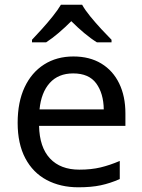

<svg xmlns="http://www.w3.org/2000/svg" viewBox="-20 -786 604 816"><path d="M292 -546Q361 -546 410.5 -516Q460 -486 486.5 -431.5Q513 -377 513 -304V-251H146Q148 -160 192.5 -112.5Q237 -65 317 -65Q368 -65 407.5 -74.5Q447 -84 489 -102V-25Q448 -7 408 1.5Q368 10 313 10Q237 10 178.5 -21Q120 -52 87.5 -113.5Q55 -175 55 -264Q55 -352 84.5 -415Q114 -478 167.5 -512Q221 -546 292 -546ZM291 -474Q228 -474 191.5 -433.5Q155 -393 148 -321H421Q420 -389 389 -431.5Q358 -474 291 -474ZM329 -766Q341 -744 363.5 -716.5Q386 -689 410.5 -662.5Q435 -636 454 -617V-606H392Q366 -622 338 -645.5Q310 -669 283 -696Q256 -669 229 -646Q202 -623 176 -606H116V-617Q135 -637 158.5 -663Q182 -689 204 -716.5Q226 -744 239 -766Z"/></svg>

Font: Noto Sans Osmanya
Style: Regular
Weight: 400
Designer: Monotype Design Team
Foundry: Monotype Imaging Inc.
Version: Version 2.001; ttfautohint (v1.8.4.7-5d5b)